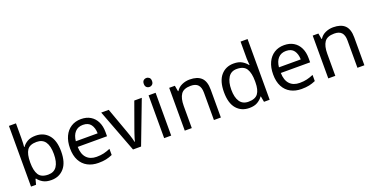

<svg xmlns="http://www.w3.org/2000/svg" viewBox="-26 -1505 4393 2259"><g transform="rotate(-20 2170.0 -375.0)"><path d="M173 -575Q173 -541 171.5 -511.5Q170 -482 168 -465H173Q196 -499 236 -522Q276 -545 339 -545Q439 -545 499.5 -475.5Q560 -406 560 -268Q560 -130 499 -60Q438 10 339 10Q276 10 236 -13Q196 -36 173 -68H166L148 0H85V-760H173ZM324 -472Q239 -472 206 -423Q173 -374 173 -271V-267Q173 -168 205.5 -115.5Q238 -63 326 -63Q398 -63 433.5 -116Q469 -169 469 -269Q469 -370 433.5 -421Q398 -472 324 -472Z M907 -546Q976 -546 1025.5 -516Q1075 -486 1101.5 -431.5Q1128 -377 1128 -304V-251H761Q763 -160 807.5 -112.5Q852 -65 932 -65Q983 -65 1022.5 -74.5Q1062 -84 1104 -102V-25Q1063 -7 1023 1.5Q983 10 928 10Q852 10 793.5 -21Q735 -52 702.5 -113.5Q670 -175 670 -264Q670 -352 699.5 -415Q729 -478 782.5 -512Q836 -546 907 -546ZM906 -474Q843 -474 806.5 -433.5Q770 -393 763 -321H1036Q1035 -389 1004 -431.5Q973 -474 906 -474Z M1362 0 1159 -536H1253L1367 -220Q1375 -198 1384 -171Q1393 -144 1400 -119.5Q1407 -95 1410 -78H1414Q1418 -95 1425.5 -120Q1433 -145 1442.5 -172Q1452 -199 1459 -220L1573 -536H1667L1463 0Z M1840 -536V0H1752V-536ZM1797 -737Q1817 -737 1832.5 -723.5Q1848 -710 1848 -681Q1848 -653 1832.5 -639Q1817 -625 1797 -625Q1775 -625 1760 -639Q1745 -653 1745 -681Q1745 -710 1760 -723.5Q1775 -737 1797 -737Z M2268 -546Q2364 -546 2413 -499.5Q2462 -453 2462 -349V0H2375V-343Q2375 -408 2346 -440Q2317 -472 2255 -472Q2166 -472 2132 -422Q2098 -372 2098 -278V0H2010V-536H2081L2094 -463H2099Q2125 -505 2171 -525.5Q2217 -546 2268 -546Z M2818 10Q2718 10 2658 -59.5Q2598 -129 2598 -267Q2598 -405 2658.5 -475.5Q2719 -546 2819 -546Q2881 -546 2920.5 -523Q2960 -500 2985 -467H2991Q2990 -480 2987.5 -505.5Q2985 -531 2985 -546V-760H3073V0H3002L2989 -72H2985Q2961 -38 2921 -14Q2881 10 2818 10ZM2832 -63Q2917 -63 2951.5 -109.5Q2986 -156 2986 -250V-266Q2986 -366 2953 -419.5Q2920 -473 2831 -473Q2760 -473 2724.5 -416.5Q2689 -360 2689 -265Q2689 -169 2724.5 -116Q2760 -63 2832 -63Z M3450 -546Q3519 -546 3568.5 -516Q3618 -486 3644.5 -431.5Q3671 -377 3671 -304V-251H3304Q3306 -160 3350.5 -112.5Q3395 -65 3475 -65Q3526 -65 3565.5 -74.5Q3605 -84 3647 -102V-25Q3606 -7 3566 1.5Q3526 10 3471 10Q3395 10 3336.5 -21Q3278 -52 3245.5 -113.5Q3213 -175 3213 -264Q3213 -352 3242.5 -415Q3272 -478 3325.5 -512Q3379 -546 3450 -546ZM3449 -474Q3386 -474 3349.5 -433.5Q3313 -393 3306 -321H3579Q3578 -389 3547 -431.5Q3516 -474 3449 -474Z M4065 -546Q4161 -546 4210 -499.5Q4259 -453 4259 -349V0H4172V-343Q4172 -408 4143 -440Q4114 -472 4052 -472Q3963 -472 3929 -422Q3895 -372 3895 -278V0H3807V-536H3878L3891 -463H3896Q3922 -505 3968 -525.5Q4014 -546 4065 -546Z"/></g></svg>

Font: Noto Sans Sundanese
Style: Regular
Weight: 400
Designer: Monotype Design Team (Regular), Sérgio L. Martins (other weights)
Foundry: Monotype Imaging Inc.
Version: Version 2.003